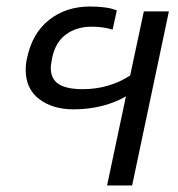

<svg xmlns="http://www.w3.org/2000/svg" viewBox="-20 -570 546 590"><path d="M367 -274Q333 -254 291.5 -244Q250 -234 206 -234Q142 -234 100.5 -265.5Q59 -297 59 -355Q59 -374 63 -391Q79 -468 131 -509Q183 -550 257 -550Q310 -550 339 -538L326 -479Q297 -488 262 -488Q215 -488 182.5 -464Q150 -440 140 -391Q136 -369 136 -362Q136 -327 160.5 -311.5Q185 -296 234 -296Q315 -296 380 -338L422 -535H499L386 0H309Z"/></svg>

Font: Prompt Light
Style: Italic
Weight: 300
Italic angle: -12°
Designer: Katatrad Team
Foundry: CadsonDemak
Version: Version 1.000